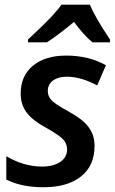

<svg xmlns="http://www.w3.org/2000/svg" viewBox="-20 -786 490 816"><path d="M381.8 -166Q381.8 -81.5 324.2 -35.9Q266.6 9.8 164.1 9.8Q71.3 9.8 6.8 -22.9V-122.1Q81.5 -78.1 159.2 -78.1Q206.5 -78.1 235.8 -97.7Q265.1 -117.2 265.1 -150.9Q265.1 -175.8 248.3 -193.6Q231.4 -211.4 179.2 -241.2Q118.2 -273.9 93 -307.9Q67.9 -341.8 67.9 -388.2Q67.9 -463.9 120.1 -506.8Q172.4 -549.8 261.2 -549.8Q356.9 -549.8 430.2 -508.8L393.1 -422.9Q324.7 -460 263.2 -460Q227.5 -460 205.3 -443.8Q183.1 -427.7 183.1 -398.9Q183.1 -377 199.2 -359.9Q215.3 -342.8 265.1 -315.9Q316.4 -287.1 337.9 -266.6Q359.4 -246.1 370.6 -221.9Q381.8 -197.8 381.8 -166ZM447.3 -606H373Q335.9 -636.7 294.4 -692.9Q230.5 -639.2 179.2 -606H99.1V-618.2Q166.5 -680.7 197.3 -713.6Q228 -746.6 241.2 -766.1H362.3Q380.9 -717.8 447.3 -618.2Z"/></svg>

Font: Open Sans Semibold
Style: Italic
Weight: 600
Italic angle: -12°
Foundry: Ascender Corporation
Version: Version 1.10